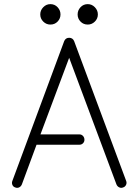

<svg xmlns="http://www.w3.org/2000/svg" viewBox="-20 -900 670 930"><path d="M54 8Q44 5 40 -4.5Q36 -14 40 -24L291 -701Q298 -717 315 -717Q332 -717 339 -701L591 -24Q595 -14 590.5 -4.5Q586 5 576 8Q567 12 557.5 7.5Q548 3 544 -7L315 -620L176 -249H365Q375 -249 382 -241.5Q389 -234 389 -223Q389 -213 382 -206Q375 -199 365 -199H157L86 -7Q82 3 73 7.5Q64 12 54 8ZM224 -781Q204 -781 189.5 -795.5Q175 -810 175 -830Q175 -850 189.5 -865Q204 -880 224 -880Q245 -880 259 -865Q273 -850 273 -830Q273 -810 259 -795.5Q245 -781 224 -781ZM405 -781Q384 -781 370 -795.5Q356 -810 356 -830Q356 -850 370 -865Q384 -880 405 -880Q425 -880 439.5 -865Q454 -850 454 -830Q454 -810 439.5 -795.5Q425 -781 405 -781Z"/></svg>

Font: Kurewa Gothic CJK TC Regular
Style: Regular
Weight: 400
Designer: Max Yao
Foundry: Max-Everyday
Version: Version 1.071; ttfautohint (v1.8.3)